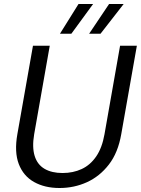

<svg xmlns="http://www.w3.org/2000/svg" viewBox="-20 -929 705 961"><path d="M278 12Q204 12 150.5 -18Q97 -48 74 -108Q51 -168 67 -258L145 -700H229L151 -257Q140 -192 153.5 -148.5Q167 -105 203 -84Q239 -63 293 -63Q346 -63 389 -83Q432 -103 461.5 -146Q491 -189 503 -257L581 -700H665L587 -258Q571 -165 525 -105.5Q479 -46 415 -17Q351 12 278 12ZM426 -760 526 -909H599L483 -760ZM280 -760 373 -909H446L337 -760Z"/></svg>

Font: DM Sans 11pt
Style: Italic
Weight: 400
Italic angle: -10°
Version: Version 4.004;gftools[0.9.30]